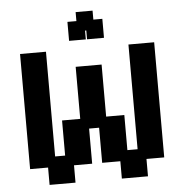

<svg xmlns="http://www.w3.org/2000/svg" viewBox="-56 -872 892 937"><g transform="rotate(-5 389.5 -403.5)"><path d="M149 11V-74H61V-638H188V-125H237V-297H326V-552H453V-297H542V-125H592V-638H718V-74H631V11H503V-74H414V-246H365V-74H276V11ZM305 -681V-774H349V-818H432V-774H476V-681H393V-724H387V-681Z"/></g></svg>

Font: Pixelify Sans
Style: Bold
Weight: 700
Designer: Stefie Justprince
Foundry: Typecalism Foundryline
Version: Version 1.000